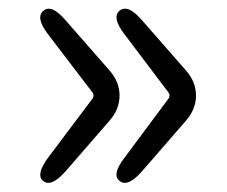

<svg xmlns="http://www.w3.org/2000/svg" viewBox="-20 -496 510 432"><path d="M127 -110Q95 -74 77 -89Q60 -103 88 -141L188 -274Q193 -281 188 -288L88 -419Q59 -457 78 -472Q96 -487 127 -451L226 -338Q249 -312 249 -281Q249 -250 226 -224ZM299 -110Q267 -74 249 -89Q231 -103 260 -141L359 -274Q364 -281 359 -288L260 -419Q231 -457 249 -472Q268 -487 299 -451L398 -338Q421 -312 421 -281Q421 -250 398 -224Z"/></svg>

Font: Resource Han Rounded JP Normal
Style: Regular
Weight: 350
Designer: Cyano Hao (round all glyphs); Ryoko NISHIZUKA 西塚涼子 (kana, bopomofo & ideographs); Paul D. Hunt (Latin, Greek & Cyrillic)
Foundry: Cyano Hao
Version: 0.990